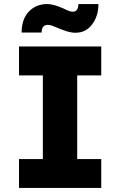

<svg xmlns="http://www.w3.org/2000/svg" viewBox="-20 -930 595 950"><path d="M74 0V-143H192V-557H74V-700H481V-557H362V-143H481V0ZM354 -768Q334 -768 314 -774Q294 -780 270 -790Q251 -798 239 -802.5Q227 -807 217 -807Q186 -807 186 -769H87Q87 -835 122.5 -872.5Q158 -910 214 -910Q245 -910 294 -888Q310 -880 321 -876Q332 -872 341 -872Q354 -872 361 -882.5Q368 -893 368 -910H467Q467 -851 436 -809.5Q405 -768 354 -768Z"/></svg>

Font: Lexend
Style: Bold
Weight: 700
Designer: Bonnie Shaver-Troup, Thomas Jockin
Foundry: Lexend
Version: Version 1.007; ttfautohint (v1.8.3)